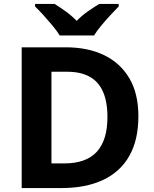

<svg xmlns="http://www.w3.org/2000/svg" viewBox="-20 -954 780 974"><path d="M682 -364Q682 -244 636 -163Q590 -82 502.5 -41Q415 0 292 0H90V-714H314Q426 -714 508.5 -674Q591 -634 636.5 -556.5Q682 -479 682 -364ZM525 -360Q525 -439 502 -490Q479 -541 433.5 -565.5Q388 -590 322 -590H241V-125H306Q417 -125 471 -184Q525 -243 525 -360ZM283 -774Q269 -797 246.5 -824Q224 -851 200.5 -877Q177 -903 158 -921V-934H257Q283 -918 313 -896.5Q343 -875 369 -848Q395 -875 426 -896.5Q457 -918 483 -934H582V-921Q564 -903 540 -877Q516 -851 493.5 -824Q471 -797 457 -774Z"/></svg>

Font: Noto Sans Thai
Style: Bold
Weight: 700
Designer: Monotype Design Team
Foundry: Monotype Imaging Inc.
Version: Version 2.001